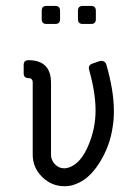

<svg xmlns="http://www.w3.org/2000/svg" viewBox="-20 -645 477 665"><path d="M141.1 -624.5H171.4Q188 -624.5 188 -607.9V-578.6Q188 -562 171.4 -562H141.1Q124.5 -562 124.5 -578.6V-607.9Q124.5 -624.5 141.1 -624.5ZM266.6 -624.5H295.4Q312 -624.5 312 -607.9V-578.6Q312 -562 295.4 -562H266.6Q250 -562 250 -578.6V-607.9Q250 -624.5 266.6 -624.5ZM78.6 -436.5Q156.2 -436.5 156.7 -358.9V-108.9Q156.7 -90.3 170.2 -76.2Q183.6 -62 203.1 -62Q211.4 -62 219.7 -65.4Q259.3 -79.1 285.2 -139.2Q311 -199.2 311 -262.2Q311 -324.2 288.6 -403.3Q284.7 -418.9 298.8 -424.3L325.7 -433.6Q332 -435.5 338.6 -432.6Q345.2 -429.7 347.7 -423.3Q374.5 -332 374.5 -259.3Q374.5 -229 370.1 -204.6Q360.8 -139.2 324.7 -81.5Q288.6 -23.9 241.7 -7.3Q226.1 0 203.1 0Q158.7 0 126 -32.2Q93.3 -64.5 93.3 -108.9V-358.9Q93.3 -374.5 78.6 -374.5Q62 -374.5 62 -391.1V-419.9Q62 -436.5 78.6 -436.5Z"/></svg>

Font: GOSTRUS
Style: type_B
Weight: 400
Designer: Юрий и Татьяна Кривогуз
Version: Version 02.00